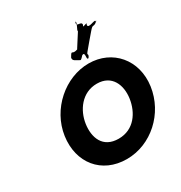

<svg xmlns="http://www.w3.org/2000/svg" viewBox="-231 -1203 1292 1368"><g transform="rotate(-30 414.5 -519.0)"><path d="M473 -780C482 -774 484 -773 508 -800C544 -820 512 -746 536 -762C559 -789 515 -735 539 -762C561 -800 526 -772 560 -812C583 -839 625 -890 649 -917C687 -962 674 -927 713 -958C736 -985 688 -934 712 -961C719 -985 639 -935 644 -972C667 -999 597 -957 621 -984C628 -1020 564 -989 585 -1030C608 -1057 557 -1001 581 -1028C607 -1042 555 -957 567 -967C590 -994 474 -824 498 -851C512 -864 489 -845 464 -850C449 -858 449 -855 431 -825C425 -799 451 -794 473 -780ZM112 -364C83 -159 208 0 415 0C616 0 790 -159 819 -364C848 -569 712 -727 517 -727C324 -727 141 -569 112 -364ZM285 -364C300 -468 373 -573 496 -573C620 -573 661 -468 646 -364C631 -259 564 -155 437 -155C306 -155 270 -259 285 -364Z"/></g></svg>

Font: Hussar Przerywany
Style: Obl
Weight: 400
Foundry: Cannot Into Space Fonts
Version: Version 0.982